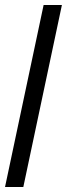

<svg xmlns="http://www.w3.org/2000/svg" viewBox="-39 -743 266 763"><path d="M207 -723.1 53.7 0H-19L134.3 -723.1Z"/></svg>

Font: Flanker
Style: Bold Italic
Weight: 700
Italic angle: -12°
Designer: Flanker
Version: Version 2.000